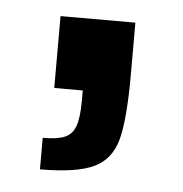

<svg xmlns="http://www.w3.org/2000/svg" viewBox="-32 -153 307 322"><g transform="rotate(5 121.0 8.5)"><path d="M106 16V0H58V-121H184V-33Q184 41 175 75.5Q166 110 137 124Q108 138 46 138V85Q71 85 83.5 79.5Q96 74 101 59.5Q106 45 106 16Z"/></g></svg>

Font: Saira Semi Condensed Medium
Style: Regular
Weight: 500
Width: 4
Designer: Hector Gatti with collaboration of the Omnibus-Type team
Foundry: Omnibus-Type
Version: Version 1.001; ttfautohint (v1.8)